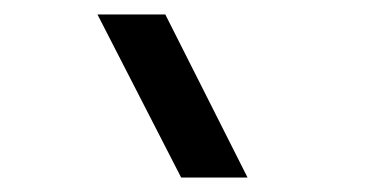

<svg xmlns="http://www.w3.org/2000/svg" viewBox="-20 -397 510 266"><path d="M231 -151 115 -377H209L323 -151Z"/></svg>

Font: Genos
Style: Bold
Weight: 700
Designer: Robert E. Leuschke
Foundry: Robert E. Leuschke
Version: Version 1.010